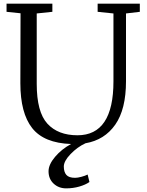

<svg xmlns="http://www.w3.org/2000/svg" viewBox="-20 -778 810 1056"><path d="M749 -758V-713L673 -704V-331Q673 -177 614 -92.5Q555 -8 450 10Q405 31 368 69.5Q331 108 331 138Q331 168 345 184Q359 200 393 200Q407 200 427.5 194.5Q448 189 462 182L472 223Q451 238 416.5 248Q382 258 344 258Q303 258 275 232Q247 206 247 164Q247 127 283 84.5Q319 42 371 14Q222 9 157 -73.5Q92 -156 92 -320L93 -705L16 -713V-758H268V-713L182 -704V-317Q182 -162 240.5 -98Q299 -34 406 -34Q604 -34 604 -331V-704L517 -713V-758Z"/></svg>

Font: Martel
Style: Regular
Weight: 400
Designer: Dan Reynolds
Foundry: Dan Reynolds
Version: Version 1.001; ttfautohint (v1.1) -l 5 -r 5 -G 72 -x 0 -D la